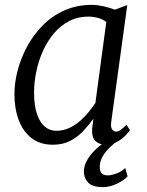

<svg xmlns="http://www.w3.org/2000/svg" viewBox="-20 -587 606 792"><path d="M439 -86Q435.5 -61.5 443 -52.8Q450.5 -44 458 -44Q468 -44 478 -51.2Q488 -58.5 502 -72L516 -50Q512.5 -44 499 -29.5Q485.5 -15 464.2 -2.5Q443 10 417 10Q390 10 374 -5Q358 -20 360 -56L365.5 -97.5Q347 -72 324 -47.2Q301 -22.5 270.2 -6.2Q239.5 10 198.5 10Q145.5 10 110.2 -17.2Q75 -44.5 57.2 -91.8Q39.5 -139 39.5 -199.5Q39.5 -245.5 52.8 -296.5Q66 -347.5 92 -395.5Q118 -443.5 156.5 -482.5Q195 -521.5 246 -544.2Q297 -567 360 -567Q380.5 -567 406.5 -561.2Q432.5 -555.5 453.5 -547L505 -566ZM418.5 -496.5Q403 -508 384 -513.2Q365 -518.5 344 -518.5Q301 -518.5 265.8 -500.2Q230.5 -482 203.5 -450.5Q176.5 -419 158 -378.5Q139.5 -338 130 -293.2Q120.5 -248.5 120.5 -204.5Q120.5 -152.5 132.2 -117.5Q144 -82.5 164.5 -65Q185 -47.5 211.5 -47.5Q240.5 -47.5 265 -58.8Q289.5 -70 309.8 -87.8Q330 -105.5 346 -125.2Q362 -145 373.5 -162.5ZM400.5 185Q360 184 343 165.5Q326 147 326 120.5Q326 101 335.2 81.8Q344.5 62.5 360.5 44.2Q376.5 26 397.5 10.2Q418.5 -5.5 442 -17.5L463.5 -33.5L473.5 -13Q452.5 2.5 433.8 20.2Q415 38 403.2 58.5Q391.5 79 391.5 103Q391.5 118.5 399.2 127.5Q407 136.5 424 136.5Q438 136.5 459.8 128.8Q481.5 121 496.5 106L506.5 140.5Q491.5 157 461.5 171.2Q431.5 185.5 400.5 185Z"/></svg>

Font: Merriweather 20pt Light
Style: Italic
Weight: 300
Italic angle: -7.8°
Version: Version 2.101